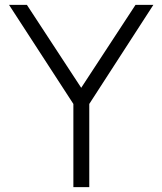

<svg xmlns="http://www.w3.org/2000/svg" viewBox="-20 -765 664 785"><path d="M280 -340 17 -745H90L312 -406L534 -745H607L345 -340V0H280Z"/></svg>

Font: Evergrow Sans
Style: Light
Weight: 300
Foundry: 10Web
Version: Version 1.000